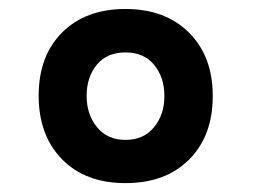

<svg xmlns="http://www.w3.org/2000/svg" viewBox="-20 -929 575 434"><path d="M407.7 -568.6Q354.5 -515.1 263.7 -515.1Q172.9 -515.1 120.1 -569.1Q67.4 -623 67.4 -712.9Q67.4 -802.7 120.6 -855.7Q173.8 -908.7 263.7 -908.7Q353.5 -908.7 407.2 -855.2Q460.9 -801.8 460.9 -711.9Q460.9 -622.1 407.7 -568.6ZM199.2 -641.6Q222.7 -612.8 263.7 -612.8Q304.7 -612.8 328.1 -641.4Q351.6 -669.9 351.6 -711.9Q351.6 -753.9 328.6 -782.2Q305.7 -810.5 263.7 -810.5Q221.7 -810.5 198.7 -782.5Q175.8 -754.4 175.8 -712.4Q175.8 -670.4 199.2 -641.6Z"/></svg>

Font: Oswald-Bold
Style: Bold
Weight: 700
Designer: vernon adams
Foundry: vernon adams
Version: Version 2.002; ttfautohint (v0.92.18-e454-dirty) -l 8 -r 50 